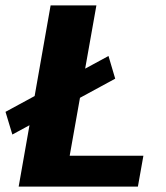

<svg xmlns="http://www.w3.org/2000/svg" viewBox="-38 -695 617 715"><path d="M8 -194 391 -402 366 -486.5 -17.5 -278.5ZM31.5 0H475.5L496 -115H221.5L321 -675H150.5Z"/></svg>

Font: Anybody UltraCondensed Thin
Style: Bold Italic
Weight: 700
Italic angle: -10°
Version: Version 1.111